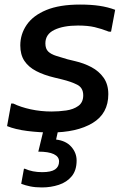

<svg xmlns="http://www.w3.org/2000/svg" viewBox="-20 -573 551 842"><path d="M29 -119H38Q71 -103 115 -93.5Q159 -84 206 -84Q238 -84 270 -88.5Q302 -93 323.5 -108.5Q345 -124 345 -155Q345 -188 318.5 -201.5Q292 -215 251 -225L218 -233Q172 -244 138.5 -261.5Q105 -279 87 -306Q69 -333 69 -374Q69 -423 97 -464Q125 -505 183 -529Q241 -553 331 -553Q379 -553 416 -547.5Q453 -542 485 -530L467 -434H458Q425 -447 395 -454Q365 -461 322 -461Q258 -461 218.5 -442Q179 -423 179 -383Q179 -359 191.5 -347Q204 -335 226.5 -328Q249 -321 276 -313L309 -305Q348 -296 381 -278.5Q414 -261 434.5 -232Q455 -203 455 -160Q455 -75 386 -33.5Q317 8 202 8Q153 8 100.5 1.5Q48 -5 11 -20ZM89 167Q122 182 165 182Q204 182 221.5 170Q239 158 239 135Q239 114 216 103Q193 92 148 92L176 -24H240L226 39Q269 44 292.5 70.5Q316 97 316 131Q316 174 294.5 200Q273 226 238 237.5Q203 249 164 249Q135 249 113 244.5Q91 240 73 233L85 167Z"/></svg>

Font: Kufam Medium
Style: Italic
Weight: 500
Italic angle: -11°
Designer: Artur Schmal
Foundry: Original Type
Version: Version 1.301; ttfautohint (v1.8.3)